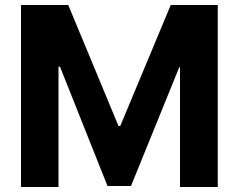

<svg xmlns="http://www.w3.org/2000/svg" viewBox="-20 -748 955 768"><path d="M64 -728V0H214V-481H220L410 -4H504L697 -479H700V0H851V-728H663L461 -244H454L253 -728Z"/></svg>

Font: Wafeq
Style: Bold
Weight: 700
Designer: Rasmus Andersson & Azza Alameddine
Foundry: Google & TypeTogether
Version: Version 3.000;FEAKit 1.0